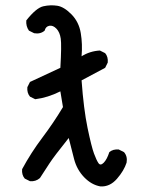

<svg xmlns="http://www.w3.org/2000/svg" viewBox="-20 -705 540 716"><path d="M354.5 -9.8Q321.3 -15.6 293.9 -43.9Q266.6 -72.3 256.3 -111.8Q246.1 -151.4 236.3 -190.4Q181.6 -122.1 164.1 -95.2Q146.5 -68.4 128.9 -41Q113.3 -27.3 91.8 -29.3L72.3 -39.1Q60.5 -52.7 62.5 -74.2Q95.7 -135.7 137.7 -191.4Q179.7 -247.1 214.8 -305.7L205.1 -364.3Q158.2 -340.8 111.3 -335L91.8 -344.7Q80.1 -358.4 82 -379.9L91.8 -399.4L205.1 -452.1Q210 -537.1 206.5 -561Q203.1 -585 190.4 -598.1Q177.7 -611.3 164.1 -608.9Q150.4 -606.4 146.5 -590.8Q130.9 -577.1 107.4 -581.1L87.9 -590.8Q76.2 -607.4 78.1 -628.9Q115.2 -675.8 141.6 -681.6Q168 -687.5 193.4 -683.6Q218.8 -679.7 246.6 -651.4Q274.4 -623 281.2 -581.5Q288.1 -540 284.2 -495.1Q315.4 -514.6 352.5 -516.6L372.1 -506.8Q383.8 -493.2 381.8 -471.7L372.1 -452.1L284.2 -405.3Q292 -297.9 306.6 -227.5Q321.3 -157.2 330.6 -132.3Q339.8 -107.4 347.2 -96.7Q354.5 -85.9 366.7 -98.1Q378.9 -110.4 387.7 -137.7Q401.4 -149.4 422.9 -147.5L442.4 -137.7Q456.1 -122.1 452.1 -98.6Q442.4 -68.4 416 -38.1Q389.6 -7.8 354.5 -9.8Z"/></svg>

Font: JasonHandwriting4
Style: Regular
Weight: 400
Version: Version 1.01.21